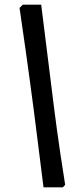

<svg xmlns="http://www.w3.org/2000/svg" viewBox="-20 -695 357 825"><path d="M157 -675 213 -226Q225 -131 240 -30.5Q255 70 260 99L250 110H167L126 -215Q108 -353 89.5 -483.5Q71 -614 64 -661L78 -675Z"/></svg>

Font: Alegreya SC
Style: Bold Italic
Weight: 700
Italic angle: -7°
Designer: Juan Pablo del Peral
Foundry: Huerta Tipografica
Version: Version 2.007; ttfautohint (v1.6)